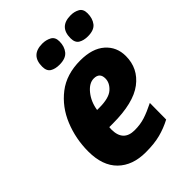

<svg xmlns="http://www.w3.org/2000/svg" viewBox="-220 -864 981 981"><g transform="rotate(-45 270.5 -373.5)"><path d="M247 10Q309 10 353 -1.5Q397 -13 439 -35L440 -154Q396 -132 362 -121Q328 -110 287 -110Q205 -110 205 -197Q205 -207 206 -213H231Q381 -213 452 -267Q523 -321 523 -410Q523 -476 476 -517.5Q429 -559 342 -559Q242 -559 175.5 -507.5Q109 -456 75.5 -374Q42 -292 42 -201Q42 -98 97 -44Q152 10 247 10ZM224 -319Q232 -371 262 -408Q292 -445 326 -445Q368 -445 368 -403Q368 -371 339 -345Q310 -319 240 -319ZM252 -618Q297 -618 316.5 -642Q336 -666 336 -703Q336 -734 314 -745.5Q292 -757 266 -757Q182 -757 182 -674Q182 -642 201.5 -630Q221 -618 252 -618ZM457 -618Q502 -618 520.5 -642Q539 -666 539 -703Q539 -734 518 -745.5Q497 -757 471 -757Q387 -757 387 -674Q387 -642 407 -630Q427 -618 457 -618Z"/></g></svg>

Font: Noto Sans Display Extra
Style: Italic
Weight: 800
Italic angle: -12°
Designer: Monotype Design Team
Foundry: Monotype Imaging Inc.
Version: Version 1.900